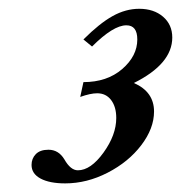

<svg xmlns="http://www.w3.org/2000/svg" viewBox="-20 -664 412 437"><path d="M128.4 -246.6Q92.8 -246.6 72.3 -257.6Q51.8 -268.6 51.8 -288.6Q51.8 -303.2 61.5 -313.2Q71.3 -323.2 90.3 -323.2Q113.3 -323.2 126.5 -301.3Q140.6 -276.4 157.2 -276.4Q186.5 -276.4 215.6 -316.7Q244.6 -356.9 244.6 -395.5Q244.6 -420.9 232.9 -436.3Q221.2 -451.7 201.2 -451.7Q186 -451.7 162.6 -443.4L169.9 -477.1Q223.6 -477.1 258.1 -506.8Q292.5 -536.6 292.5 -574.2Q292.5 -606.4 267.6 -606.4Q237.8 -606.4 189.5 -558.1L169.9 -574.2Q206.5 -610.8 236.3 -627.4Q266.1 -644 296.9 -644Q330.1 -644 351.1 -626Q372.1 -607.9 372.1 -578.6Q372.1 -518.6 284.7 -475.1Q330.6 -455.1 330.6 -410.2Q330.6 -371.6 301.5 -333.5Q272.5 -295.4 225.1 -271Q177.7 -246.6 128.4 -246.6Z"/></svg>

Font: Elstob 14pt SemiBold
Style: Italic
Weight: 600
Italic angle: -20°
Designer: Peter S. Baker
Version: Version 1.015